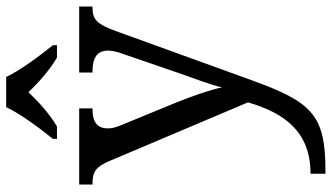

<svg xmlns="http://www.w3.org/2000/svg" viewBox="-240 -566 1046 605"><g transform="rotate(-90 282.5 -263.0)"><path d="M148 -619V-606H187C225 -628 265 -664 295 -696C325 -664 366 -628 404 -606H443V-619C412 -657 364 -721 343 -766H248C227 -721 179 -657 148 -619ZM38 193V240H47C224 240 264 198 334 4L486 -416C509 -480 523 -494 562 -494H565V-536H357V-494H360C404 -494 426 -479 426 -445C426 -434 423 -418 417 -402L350 -207C336 -167 319 -124 310 -86C304 -119 281 -185 262 -231L189 -409C183 -424 181 -435 181 -446C181 -479 201 -494 241 -494H244V-536H4V-494H7C46 -494 60 -482 78 -441L263 -4C230 108 173 193 38 193Z"/></g></svg>

Font: Noto Serif
Style: Regular
Weight: 400
Designer: Monotype Design Team
Foundry: Monotype Imaging Inc.
Version: Version 2.015